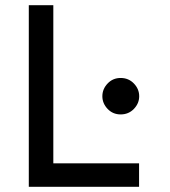

<svg xmlns="http://www.w3.org/2000/svg" viewBox="-20 -720 656 740"><path d="M91 0V-700H185.5V-90.5H516V0ZM445 -279Q415 -279 394.8 -300.2Q374.5 -321.5 374.5 -349Q374.5 -377 394.8 -398.2Q415 -419.5 445 -419.5Q475.5 -419.5 496 -398.2Q516.5 -377 516.5 -349Q516.5 -321.5 496 -300.2Q475.5 -279 445 -279Z"/></svg>

Font: Overpass Mono Light Medium
Style: Regular
Weight: 500
Monospace: yes
Version: Version 4.000